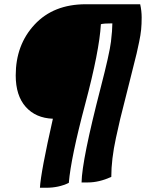

<svg xmlns="http://www.w3.org/2000/svg" viewBox="-20 -717 687 904"><path d="M198 167H168Q172 94 229 -158Q148 -161 101 -214Q54 -267 54 -362Q54 -506 143 -601.5Q232 -697 384 -697H640Q647 -666 647 -634.5Q647 -603 644.5 -577.5Q642 -552 635 -519Q628 -486 623.5 -466Q619 -446 607.5 -402Q596 -358 592 -340Q588 -322 571 -256.5Q554 -191 546 -157Q538 -123 526 -68Q504 33 504 116Q446 142 394 142H364Q366 36 454 -304Q496 -466 502.5 -521Q509 -576 509 -607Q468 -607 455 -603Q448 -478 381 -226.5Q314 25 304 144Q257 167 198 167Z"/></svg>

Font: Oleo Script Swash Caps
Style: Bold
Weight: 700
Designer: Soytutype
Foundry: Soytutype
Version: Version 1.002